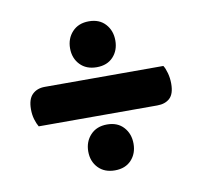

<svg xmlns="http://www.w3.org/2000/svg" viewBox="-61 -598 646 614"><g transform="rotate(-10 262.0 -291.0)"><path d="M49 -230Q43 -240 38.5 -255Q34 -270 34 -288Q34 -321 49.5 -336Q65 -351 90 -351H475Q481 -342 485.5 -325.5Q490 -309 490 -291Q490 -258 475 -244Q460 -230 434 -230ZM191 -123Q191 -155 211 -176.5Q231 -198 265 -198Q299 -198 318.5 -176.5Q338 -155 338 -123Q338 -91 318.5 -70Q299 -49 265 -49Q231 -49 211 -70Q191 -91 191 -123ZM191 -458Q191 -490 211 -511.5Q231 -533 265 -533Q299 -533 318.5 -511.5Q338 -490 338 -458Q338 -426 318.5 -405Q299 -384 265 -384Q231 -384 211 -405Q191 -426 191 -458Z"/></g></svg>

Font: Baloo 2
Style: Bold
Weight: 700
Designer: Sarang Kulkarni and Ek Type
Foundry: Ek Type
Version: Version 1.640;hotconv 1.0.111;makeotfexe 2.5.65597; ttfautoh